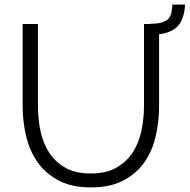

<svg xmlns="http://www.w3.org/2000/svg" viewBox="-20 -815 830 840"><path d="M378 5Q294 5 236.5 -25.5Q179 -56 144 -106Q109 -156 94 -220.5Q79 -285 79 -352V-710H146V-352Q146 -296 157 -242.5Q168 -189 195 -147.5Q222 -106 266 -81Q310 -56 377 -56Q445 -56 490 -82Q535 -108 561.5 -149.5Q588 -191 599 -244.5Q610 -298 610 -352V-710H676V-352Q676 -281 660.5 -216Q645 -151 609.5 -102Q574 -53 517 -24Q460 5 378 5ZM637 -711Q669 -711 688.5 -717Q708 -723 718 -734Q727 -746 730 -760Q733 -774 734 -795H790Q789 -781 787 -768.5Q785 -756 781.5 -745Q778 -734 773 -723Q768 -712 759 -702Q750 -692 737.5 -684.5Q725 -677 709 -672Q693 -667 674.5 -664.5Q656 -662 636 -662Z"/></svg>

Font: Rising Sun Light
Style: Regular
Weight: 300
Designer: Matt McInerney, Pablo Impallari, Rodrigo Fuenzalida (Raleway font), Stephen Hutchings (Greek), Cristiano Sobral (main ch
Foundry: The Rising Sun Project Authors
Version: Version 4.327; ttfautohint (v1.8.4.7-5d5b-dirty)